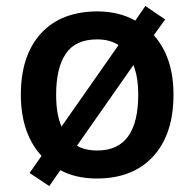

<svg xmlns="http://www.w3.org/2000/svg" viewBox="-20 -588 651 643"><path d="M561 -271Q561 -138.7 493.2 -64.5Q425.3 9.8 304.2 9.8Q233.9 9.8 182.1 -18.1L145 35.2L79.1 -8.8L119.1 -65.9Q49.8 -141.6 49.8 -271Q49.8 -402.3 117.2 -476.1Q184.6 -549.8 307.1 -549.8Q377.4 -549.8 433.1 -519L466.8 -567.9L533.2 -522.9L495.1 -470.2Q561 -396 561 -271ZM168 -271Q168 -205.1 186 -164.1L377 -437Q347.7 -456.1 305.2 -456.1Q232.9 -456.1 200.4 -408.2Q168 -360.4 168 -271ZM442.9 -271Q442.9 -330.1 426.8 -370.1L237.8 -100.1Q264.2 -84 306.2 -84Q442.9 -84 442.9 -271Z"/></svg>

Font: JBL Sans
Style: Semibold
Weight: 600
Version: Version 1.10